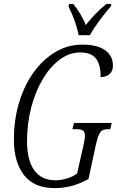

<svg xmlns="http://www.w3.org/2000/svg" viewBox="-20 -951 597 981"><path d="M258 10Q154 10 102.5 -56.5Q51 -123 51 -237Q51 -339 77.5 -427Q104 -515 152 -581.5Q200 -648 263.5 -685.5Q327 -723 401 -723Q478 -723 517.5 -694Q557 -665 557 -616Q557 -586 538.5 -571.5Q520 -557 494 -557Q495 -619 471 -651Q447 -683 390 -683Q335 -683 286 -647Q237 -611 199 -547.5Q161 -484 139.5 -401.5Q118 -319 118 -227Q118 -172 132 -127.5Q146 -83 178.5 -56.5Q211 -30 265 -30Q293 -30 323.5 -39.5Q354 -49 374 -65L407 -211Q414 -243 414 -256Q414 -279 403 -285Q392 -291 370 -291H350L358 -323H551L543 -291H532Q517 -291 506 -286.5Q495 -282 486.5 -265Q478 -248 470 -212L432 -36Q389 -13 348 -1.5Q307 10 258 10ZM382 -771Q375 -807 360.5 -847Q346 -887 330 -918L333 -931H354Q372 -910 390 -880Q408 -850 418 -823Q439 -850 467.5 -879.5Q496 -909 524 -931H549L546 -918Q517 -885 488 -846Q459 -807 439 -771Z"/></svg>

Font: Noto Serif ExtraCondensed Light
Style: Italic
Weight: 300
Width: 2
Italic angle: -12°
Designer: Monotype Design Team
Foundry: Monotype Imaging Inc.
Version: Version 2.014; ttfautohint (v1.8.4.7-5d5b)